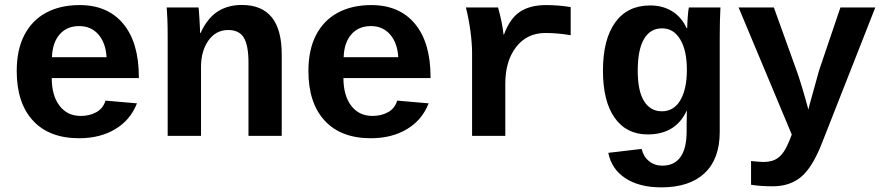

<svg xmlns="http://www.w3.org/2000/svg" viewBox="-20 -559 3641 790"><path d="M305.7 9.8Q182.6 9.8 115.7 -62.7Q48.8 -135.3 48.8 -266.6Q48.8 -354.5 80.3 -415Q111.8 -475.6 169.9 -506.8Q228 -538.1 307.6 -538.1Q423.3 -538.1 487.3 -460.9Q551.3 -383.8 551.3 -241.7V-237.8H192.9Q192.9 -166 224.9 -124Q256.8 -82 312.5 -82Q348.6 -82 376.5 -97.4Q404.3 -112.8 414.1 -145L543.5 -133.8Q516.6 -64.9 454.1 -27.6Q391.6 9.8 305.7 9.8ZM305.7 -451.7Q255.4 -451.7 225.6 -417.7Q195.8 -383.8 193.8 -323.7H418.5Q415 -382.3 385 -417Q355 -451.7 305.7 -451.7Z M1002.4 0V-302.2Q1002.4 -371.1 983.6 -403.3Q964.8 -435.5 918.9 -435.5Q868.2 -435.5 837.6 -392.3Q807.1 -349.1 807.1 -283.2V0H669.9V-410.2Q669.9 -452.6 668.7 -479.7Q667.5 -506.8 666 -528.3H796.9Q798.3 -519 800.8 -478.8Q803.2 -438.5 803.2 -423.3H805.2Q833 -483.9 875 -511.2Q917 -538.6 975.1 -538.6Q1139.2 -538.6 1139.2 -335.4V0Z M1505.9 9.8Q1382.8 9.8 1315.9 -62.7Q1249 -135.3 1249 -266.6Q1249 -354.5 1280.5 -415Q1312 -475.6 1370.1 -506.8Q1428.2 -538.1 1507.8 -538.1Q1623.5 -538.1 1687.5 -460.9Q1751.5 -383.8 1751.5 -241.7V-237.8H1393.1Q1393.1 -166 1425 -124Q1457 -82 1512.7 -82Q1548.8 -82 1576.7 -97.4Q1604.5 -112.8 1614.3 -145L1743.7 -133.8Q1716.8 -64.9 1654.3 -27.6Q1591.8 9.8 1505.9 9.8ZM1505.9 -451.7Q1455.6 -451.7 1425.8 -417.7Q1396 -383.8 1394 -323.7H1618.7Q1615.2 -382.3 1585.2 -417Q1555.2 -451.7 1505.9 -451.7Z M2328.1 -414.1Q2273.4 -423.3 2224.6 -423.3Q2148.4 -423.3 2103.8 -365.7Q2059.1 -308.1 2059.1 -213.9V0H1922.4V-342.3Q1922.4 -379.4 1915.8 -429.7Q1909.2 -480 1897 -528.3H2029.3Q2046.9 -464.8 2051.8 -417H2053.7Q2078.1 -483.4 2119.6 -510.7Q2161.1 -538.1 2227.5 -538.1Q2278.3 -538.1 2328.1 -529.8Z M2701.2 211.9Q2610.4 211.9 2553.2 174.3Q2496.1 136.7 2482.9 69.8L2620.1 53.7Q2627.4 85.4 2650.4 104Q2673.3 122.6 2705.1 122.6Q2754.4 122.6 2779.8 87.2Q2805.2 51.8 2805.2 -18.1V-46.9L2806.2 -103H2805.2Q2759.8 -5.9 2645 -5.9Q2557.6 -5.9 2509.3 -74Q2460.9 -142.1 2460.9 -268.6Q2460.9 -396.5 2511.2 -466.6Q2561.5 -536.6 2655.3 -536.6Q2706.5 -536.6 2745.1 -512.9Q2783.7 -489.3 2805.2 -443.4H2807.6Q2807.6 -460.4 2809.8 -489.7Q2812 -519 2814.5 -528.3H2944.3Q2941.4 -475.6 2941.4 -406.2V-16.1Q2941.4 94.7 2879.2 153.3Q2816.9 211.9 2701.2 211.9ZM2806.2 -271.5Q2806.2 -351.6 2778.8 -397Q2751.5 -442.4 2704.1 -442.4Q2655.3 -442.4 2629.6 -398.2Q2604 -354 2604 -268.6Q2604 -183.6 2630.4 -142.3Q2656.7 -101.1 2703.1 -101.1Q2752.9 -101.1 2779.5 -147Q2806.2 -192.9 2806.2 -271.5Z M3159.2 207.5Q3107.4 207.5 3070.3 201.2V103.5L3095.2 106L3120.1 107.4Q3149.4 107.4 3168.7 98.1Q3188 88.9 3203.4 67.4Q3218.8 45.9 3237.8 -5.4L3019 -528.3H3164.1L3256.8 -271Q3276.4 -217.8 3306.2 -107.9L3310.5 -126L3350.1 -269L3438 -528.3H3581.5L3362.8 27.8Q3323.7 128.4 3277.3 168Q3231 207.5 3159.2 207.5Z"/></svg>

Font: Cousine
Style: Bold
Weight: 700
Monospace: yes
Designer: Steve Matteson
Foundry: Ascender Corporation
Version: Version 1.20